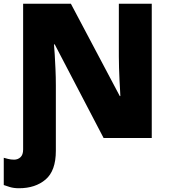

<svg xmlns="http://www.w3.org/2000/svg" viewBox="-38 -734 912 1021"><path d="M63 267Q35 267 14 260.5Q-7 254 -18 250V105Q-11 107 4.5 111Q20 115 37 115Q57 115 71 102Q85 89 85 61V-714H339L599 -223H602Q602 -231 600.5 -254Q599 -277 597.5 -308.5Q596 -340 595 -373Q594 -406 594 -434V-714H769V0H513L253 -498H249Q251 -479 253 -444.5Q255 -410 257 -367Q259 -324 259 -279V68Q259 174 204.5 220.5Q150 267 63 267Z"/></svg>

Font: Noto Sans Black
Style: Regular
Weight: 900
Designer: Monotype Design Team
Foundry: Monotype Imaging Inc.
Version: Version 2.007